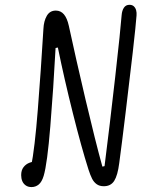

<svg xmlns="http://www.w3.org/2000/svg" viewBox="-20 -774 660 798"><path d="M68 -46Q68 -66.5 77.8 -79.2Q87.5 -92 103 -97.8Q118.5 -103.5 136.5 -103.5L109 -80.5Q124.5 -157 137.2 -318.8Q150 -480.5 160.5 -654.5Q162 -686.5 174.5 -708.2Q187 -730 212 -730Q232.5 -730 245.8 -714.2Q259 -698.5 266 -667Q294.5 -534.5 335.2 -361.5Q376 -188.5 405.5 -81.5L414.5 -83.5Q436.5 -256.5 458.8 -453.8Q481 -651 485.5 -710.5Q487 -730 495 -742Q503 -754 518 -754Q529.5 -754 536.2 -747.8Q543 -741.5 545.8 -731.5Q548.5 -721.5 547.5 -710Q545 -673.5 531.8 -557Q518.5 -440.5 502.2 -306.8Q486 -173 475.5 -95.5Q469 -45 454.8 -22.5Q440.5 0 411.5 0Q393.5 0 381.8 -8.5Q370 -17 362.8 -31.2Q355.5 -45.5 348 -68.5Q318.5 -161 282.8 -303.8Q247 -446.5 220.5 -576.5L211 -574.5Q202 -405.5 189.2 -249.5Q176.5 -93.5 161.5 -43Q154 -18 141 -7.2Q128 3.5 111 3.5Q96.5 3.5 86.8 -3.5Q77 -10.5 72.5 -21.5Q68 -32.5 68 -46Z"/></svg>

Font: Monaspace Radon Var
Style: Regular
Weight: 400
Designer: Riley Cran and the Lettermatic Team
Version: Version 1.000 (Monaspace Radon Var)